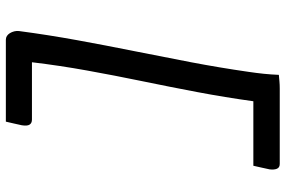

<svg xmlns="http://www.w3.org/2000/svg" viewBox="-176 -622 953 640"><g transform="rotate(-90 300.0 -301.5)"><path d="M215 -758H488Q495 -758 500.5 -754.5Q506 -751 510 -744.5Q514 -738 516 -730Q518 -722 517 -714Q504 -616 486.5 -520Q469 -424 450 -329.5Q431 -235 413 -140.5Q395 -46 381 51Q377 78 374.5 102.5Q372 127 371 152Q360 153 349 154Q338 155 325 155H74Q62 155 58 145.5Q54 136 56 121Q59 106 62 93.5Q65 81 68 67H283Q296 -27 313.5 -119.5Q331 -212 350 -304Q369 -396 385.5 -487.5Q402 -579 413 -671H222Q210 -671 205 -679Q200 -687 203 -705Q206 -719 209 -732Q212 -745 215 -758Z"/></g></svg>

Font: Rec Mono Semicasual
Style: Italic
Weight: 400
Italic angle: -10°
Version: Version 1.085; ttfautohint (v1.8.4.7-5d5b)